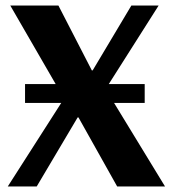

<svg xmlns="http://www.w3.org/2000/svg" viewBox="-20 -670 621 690"><path d="M70 -368H180L17 -650H190L310 -417H313L452 -650H550L371 -368H500V-300H390L573 0H401L262 -248H259L112 0H8L200 -300H70Z"/></svg>

Font: Arsenal
Style: Bold
Weight: 700
Designer: Andrij Shevchenko
Foundry: Stairsfor
Version: Version 2.001;PS 002.001;hotconv 1.0.88;makeotf.lib2.5.64775